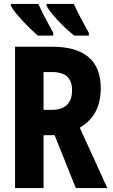

<svg xmlns="http://www.w3.org/2000/svg" viewBox="-20 -950 570 970"><path d="M355 -770H429V-784C396 -842 367 -898 353 -930H215V-921C234 -883 302 -812 355 -770ZM171 -770H249V-784C217 -842 189 -895 174 -930H35V-921C52 -885 128 -807 171 -770ZM56 0H200V-267H256L363 0H522L383 -305C456 -348 489 -414 489 -505C489 -642 408 -714 244 -714H56ZM242 -395H200V-586H243C312 -586 344 -556 344 -493C344 -427 307 -395 242 -395Z"/></svg>

Font: Noto Sans Mono Condensed ExtraBold
Style: Regular
Weight: 800
Width: 3
Designer: Monotype Design Team
Foundry: Monotype Imaging Inc.
Version: Version 2.014